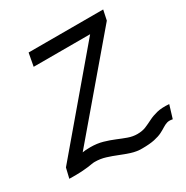

<svg xmlns="http://www.w3.org/2000/svg" viewBox="-225 -961 1148 1184"><g transform="rotate(-30 349.0 -368.5)"><path d="M449 63Q411 63 375 51.5Q339 40 303.5 25.5Q268 11 231 -0.5Q194 -12 155 -12Q143 -12 132.5 -10Q122 -8 104.5 -5.5Q87 -3 55 -1Q23 1 -33 0L-16 -71L524 -708H122L139 -800H670L655 -729L120 -100Q130 -102 143.5 -103Q157 -104 176 -104Q224 -104 264 -92.5Q304 -81 338.5 -66.5Q373 -52 405 -40.5Q437 -29 469 -29Q505 -29 531 -40Q557 -51 583.5 -64.5Q610 -78 644.5 -86.5Q679 -95 731 -91L703 1Q679 -4 663 1Q647 6 631.5 16Q616 26 594.5 37Q573 48 538.5 55.5Q504 63 449 63Z"/></g></svg>

Font: Victor Mono Thin
Style: Italic
Weight: 100
Italic angle: -12°
Monospace: yes
Designer: Rune Bjørnerås
Version: Version 1.561;gftools[0.9.30]